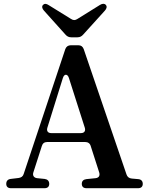

<svg xmlns="http://www.w3.org/2000/svg" viewBox="-20 -987 784 1014"><path d="M13 -16C13 -1 22 7 38 7H215C231 7 240 -1 240 -16C240 -31 231 -40 216 -42L176 -46C159 -48 151 -60 156 -76L201 -216C205 -230 215 -237 229 -237H430C444 -237 455 -230 459 -216L504 -76C509 -59 502 -48 485 -46L436 -41C421 -39 412 -31 412 -16C412 -1 421 7 437 7H709C725 7 734 -1 734 -16C734 -31 725 -40 710 -41L676 -44C662 -45 652 -53 648 -66L422 -728C417 -741 408 -748 394 -748H354C340 -748 330 -741 325 -728L105 -68C101 -55 92 -49 78 -47L36 -42C21 -40 13 -31 13 -16ZM212 -931 326 -804C334 -795 343 -790 356 -790H389C402 -790 411 -795 419 -804L534 -931C544 -942 546 -953 539 -961C532 -969 521 -969 508 -961L389 -887C377 -879 367 -879 355 -887L237 -960C225 -968 215 -969 207 -961C200 -953 202 -942 212 -931ZM230 -312 312 -575C319 -598 337 -598 344 -575L428 -312C433 -295 425 -284 407 -284H251C233 -284 225 -295 230 -312Z"/></svg>

Font: 寒蝉锦书宋Pro Soft
Style: Regular
Weight: 700
Designer: 寒蝉锦书宋{Warren} 思源宋体{Ryoko NISHIZUKA 西塚涼子 (kana & ideographs); Frank Grießhammer (Latin, Greek & Cyrillic); Wenlong ZHANG 
Foundry: Adobe & ChillType
Version: Version 2.000;Glyphs 3.1.1 (3135)